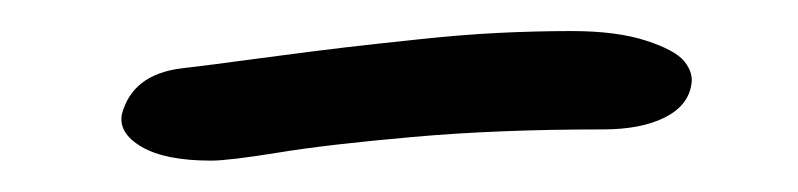

<svg xmlns="http://www.w3.org/2000/svg" viewBox="-20 -328 511 123"><path d="M115.2 -225.1Q85.9 -225.1 70.8 -233.9Q55.7 -242.7 58.1 -254.9Q64.9 -280.3 96.2 -284.2Q112.8 -286.1 147.5 -290.8Q182.1 -295.4 200.9 -297.6Q219.7 -299.8 247.3 -302.7Q274.9 -305.7 298.8 -306.9Q322.8 -308.1 346.2 -308.1Q375 -308.1 393.8 -302Q412.6 -295.9 418.5 -288.6Q424.3 -281.2 422.9 -273.9Q420.9 -260.3 405.8 -252.7Q390.6 -245.1 366.2 -245.1Q298.3 -245.1 243.9 -240.2Q189.5 -235.4 158 -230.2Q126.5 -225.1 115.2 -225.1Z"/></svg>

Font: Shantell Sans Irregular Bouncy
Style: Italic
Weight: 300
Italic angle: -11.31°
Designer: Stephen Nixon, Anya Danilova, Shantell Martin
Foundry: Arrow Type
Version: Version 1.006;[9816181b4]